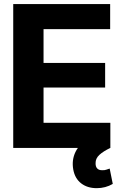

<svg xmlns="http://www.w3.org/2000/svg" viewBox="-20 -748 620 971"><path d="M538.1 0H46.9V-727.5H537.1V-600.6H200.2V-429.7H511.7V-305.2H200.2V-127H538.1ZM469.2 203.6Q421.9 203.6 390.4 179.2Q358.9 154.8 350.6 109.9Q341.8 61.5 361.8 20.3Q381.8 -21 426.3 -41L538.1 0Q501.5 17.6 482.2 35.6Q462.9 53.7 463.4 77.1Q462.9 94.7 471.7 104Q480.5 113.3 497.6 112.8Q509.3 113.3 518.6 109.9Q521.5 108.9 524.4 107.9Q527.3 106.9 530.3 106Q533.2 105 534.7 104.5L550.3 182.1Q513.7 203.6 469.2 203.6Z"/></svg>

Font: Inter Tight Stencil
Style: Bold
Weight: 700
Designer: Rasmus Andersson
Foundry: rsms
Version: Version 3.004;Glyphs 3.1.2 (3151)